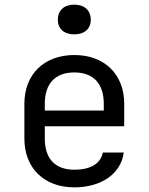

<svg xmlns="http://www.w3.org/2000/svg" viewBox="-20 -797 640 827"><path d="M300 -649C344 -649 371 -673 371 -712C371 -752 344 -777 300 -777C256 -777 229 -752 229 -712C229 -673 256 -649 300 -649ZM515 -350C515 -477 430 -560 300 -560C170 -560 85 -477 85 -350V-200C85 -73 170 10 300 10C416 10 501 -48 513 -140H423C413 -91 369 -66 300 -66C218 -66 173 -113 173 -200V-253H515ZM173 -350C173 -437 218 -485 300 -485C382 -485 427 -437 427 -350V-321H173Z"/></svg>

Font: Tekne LDO
Style: Regular
Weight: 400
Monospace: yes
Designer: Alessio Laiso, Mario Rullo, Paolo Rosset
Foundry: Alessio Laiso
Version: Version 1.000;hotconv 1.0.109;makeotfexe 2.5.65596